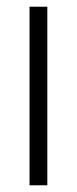

<svg xmlns="http://www.w3.org/2000/svg" viewBox="-20 -552 229 572"><path d="M121 0H68V-532H121Z"/></svg>

Font: Noto Sans Tamil ExtraCondensed Light
Style: Regular
Weight: 300
Width: 2
Designer: Jelle Bosma - Monotype Design Team
Foundry: Monotype Imaging Inc.
Version: Version 2.004; ttfautohint (v1.8.4.7-5d5b)